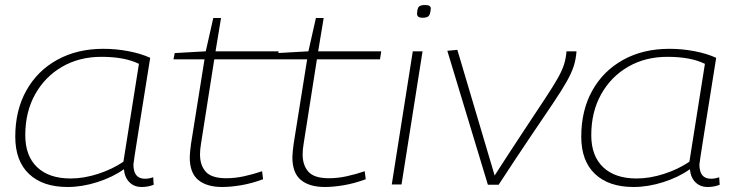

<svg xmlns="http://www.w3.org/2000/svg" viewBox="-20 -737 2940 767"><path d="M546 10Q516 10 497 -9Q478 -28 475 -61Q430 -29 369 -9.5Q308 10 250 10Q151 10 96 -42Q41 -94 41 -191Q41 -296 85 -375Q129 -454 208.5 -498Q288 -542 393 -542Q444 -542 493.5 -532.5Q543 -523 580 -506Q549 -312 531 -199Q513 -86 513 -80Q513 -23 559 -23Q576 -23 592 -29L594 1Q572 10 546 10ZM473 -91 535 -482Q478 -510 385 -510Q297 -510 228.5 -470.5Q160 -431 120.5 -360.5Q81 -290 81 -197Q81 -114 128.5 -69Q176 -24 262 -24Q315 -24 372 -42.5Q429 -61 473 -91Z M1027 -53 1031 -21Q985 -4 943 3Q901 10 868 10Q806 10 772 -18Q738 -46 738 -109Q738 -118 739.5 -132.5Q741 -147 743 -162L797 -500H673L678 -525L802 -532L832 -665H863L841 -532H1093L1088 -500H836L783 -163Q779 -140 779 -120Q779 -77 802 -51Q825 -25 884 -25Q919 -25 955.5 -33Q992 -41 1027 -53Z M1437 -53 1441 -21Q1395 -4 1353 3Q1311 10 1278 10Q1216 10 1182 -18Q1148 -46 1148 -109Q1148 -118 1149.5 -132.5Q1151 -147 1153 -162L1207 -500H1083L1088 -525L1212 -532L1242 -665H1273L1251 -532H1503L1498 -500H1246L1193 -163Q1189 -140 1189 -120Q1189 -77 1212 -51Q1235 -25 1294 -25Q1329 -25 1365.5 -33Q1402 -41 1437 -53Z M1678 -717Q1701 -717 1701 -703Q1699 -679 1692 -672.5Q1685 -666 1668 -666Q1646 -666 1646 -682Q1647 -705 1654 -711Q1661 -717 1678 -717ZM1545 0 1629 -532H1668L1584 0Z M1972 1H1929L1767 -534L1807 -538L1956 -36Q2027 -146 2076 -220Q2125 -294 2157 -342.5Q2189 -391 2207 -422.5Q2225 -454 2233 -479Q2241 -504 2243 -532H2283Q2281 -502 2272.5 -474.5Q2264 -447 2244 -411.5Q2224 -376 2189 -324Q2154 -272 2100.5 -193Q2047 -114 1972 1Z M2807 10Q2777 10 2758 -9Q2739 -28 2736 -61Q2691 -29 2630 -9.5Q2569 10 2511 10Q2412 10 2357 -42Q2302 -94 2302 -191Q2302 -296 2346 -375Q2390 -454 2469.5 -498Q2549 -542 2654 -542Q2705 -542 2754.5 -532.5Q2804 -523 2841 -506Q2810 -312 2792 -199Q2774 -86 2774 -80Q2774 -23 2820 -23Q2837 -23 2853 -29L2855 1Q2833 10 2807 10ZM2734 -91 2796 -482Q2739 -510 2646 -510Q2558 -510 2489.5 -470.5Q2421 -431 2381.5 -360.5Q2342 -290 2342 -197Q2342 -114 2389.5 -69Q2437 -24 2523 -24Q2576 -24 2633 -42.5Q2690 -61 2734 -91Z"/></svg>

Font: Georama Extended ExtraLight
Style: Italic
Weight: 200
Width: 7
Italic angle: -9°
Designer: Jean-Baptiste Levee
Foundry: Production Type
Version: Version 1.000